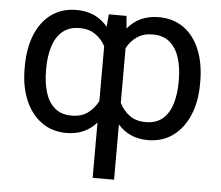

<svg xmlns="http://www.w3.org/2000/svg" viewBox="-53 -613 1008 875"><g transform="rotate(5 451.0 -175.0)"><path d="M500 203.1H402V-49.7Q349.8 9.9 264.9 9.9Q198.2 9.9 149.9 -25.6Q101.6 -61.1 75.6 -123.2Q49.7 -185.4 49.7 -265.6V-275.6Q49.7 -359.4 75.3 -421.7Q100.9 -484 148.6 -518.3Q196.4 -552.6 262.8 -552.6Q352.6 -552.6 405.5 -488.3L410.5 -545.5H491.5L496.4 -488.3Q549.4 -552.6 639.2 -552.6Q705.6 -552.6 753.4 -518.3Q801.1 -484 826.7 -421.7Q852.3 -359.4 852.3 -275.6V-265.6Q852.3 -185.4 826.3 -123.2Q800.4 -61.1 752.1 -25.6Q703.8 9.9 637.1 9.9Q552.2 9.9 500 -49.7ZM282 -71Q326.3 -71 355.3 -92.3Q384.2 -113.6 402 -148.1V-399.1Q384.6 -431.5 355.5 -451.5Q326.3 -471.6 284.1 -471.6Q234.7 -471.6 204.7 -445.3Q174.7 -419 161.2 -374.6Q147.7 -330.3 147.7 -275.6V-265.6Q147.7 -210.9 160.9 -166.9Q174 -122.9 203.5 -96.9Q233 -71 282 -71ZM620 -71Q669 -71 698.5 -96.9Q728 -122.9 741.1 -166.9Q754.3 -210.9 754.3 -265.6V-275.6Q754.3 -330.3 740.8 -374.6Q727.3 -419 697.3 -445.3Q667.3 -471.6 617.9 -471.6Q575.6 -471.6 546.5 -451.5Q517.4 -431.5 500 -399.1V-148.1Q517.8 -113.6 546.7 -92.3Q575.6 -71 620 -71Z"/></g></svg>

Font: Linik Sans
Style: Regular
Weight: 400
Designer: Rasmus Andersson (font), Marc Monis (original base), Kil Hyung-jin (Pretendard portions), Cristiano Sobral (main changes
Foundry: rsms
Version: Version 3.018;May 31, 2022;FontCreator 14.0.0.2814 64-bit; t